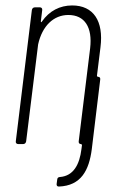

<svg xmlns="http://www.w3.org/2000/svg" viewBox="-20 -529 432 705"><path d="M336 -251 349 -356C361 -452 323 -509 245 -509C200 -509 161 -489 134 -450C132 -446 130 -447 130 -451L135 -492C136 -498 132 -502 127 -502H108C102 -502 98 -498 97 -492L38 -10C37 -4 41 0 47 0H65C71 0 75 -4 76 -10L120 -366C135 -434 177 -474 231 -474C291 -474 320 -429 311 -352L269 -10C268 -4 272 0 277 0C279 0 281 2 281 4L279 19C272 75 250 117 200 121C194 121 190 125 190 131L188 146C187 152 190 156 196 156C278 153 307 96 317 19L348 -237C349 -243 346 -247 340 -247C338 -247 336 -249 336 -251Z"/></svg>

Font: Barlow Condensed ExtraLight
Style: Italic
Weight: 275
Width: 3
Italic angle: -7°
Designer: Jeremy Tribby
Foundry: Tribby Type
Version: Version 1.422;hotconv 1.0.109;makeotfexe 2.5.65596